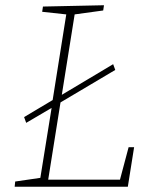

<svg xmlns="http://www.w3.org/2000/svg" viewBox="-20 -713 581 733"><path d="M72 -266 181 -331 233 -658 141 -668 144 -688 377 -693 374 -673 265 -658 216 -351 412 -468 420 -446 211 -322 164 -27H438L471 -151H492L468 0H36L38 -20L134 -34L177 -301L80 -244Z"/></svg>

Font: Bitter ExtraLight
Style: Italic
Weight: 200
Italic angle: -9°
Designer: Sol Matas, and Bitter project Authors
Foundry: Sol Matas
Version: Version 2.001